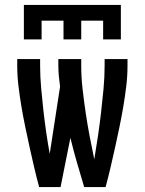

<svg xmlns="http://www.w3.org/2000/svg" viewBox="-20 -760 588 780"><path d="M139 0Q128 -41 118.5 -81.5Q109 -122 100 -163Q91 -204 82.5 -245Q74 -286 67 -327.5Q60 -369 55 -410.5Q50 -452 50 -494V-520H143V-494Q143 -449 147 -404Q151 -359 156 -314Q161 -269 167.5 -224Q174 -179 182 -135L224 -408Q221 -430 219 -451.5Q217 -473 217 -494V-520H310V-494Q310 -446 315.5 -398Q321 -350 328 -302.5Q335 -255 344 -207.5Q353 -160 363 -113Q371 -160 378 -207.5Q385 -255 390.5 -302.5Q396 -350 400.5 -398Q405 -446 405 -494V-520H498V-494Q498 -452 493 -410.5Q488 -369 481 -327.5Q474 -286 465.5 -245Q457 -204 448 -163Q439 -122 429.5 -81.5Q420 -41 409 0H322Q307 -50 292.5 -100Q278 -150 266 -200L226 0ZM77 -600V-740H471V-600H399V-676H310V-600H238V-676H149V-600Z"/></svg>

Font: Iosevka Semi-Condensed Medium
Style: Regular
Weight: 500
Monospace: yes
Designer: Belleve Invis
Foundry: Belleve Invis
Version: Version 27.3.5